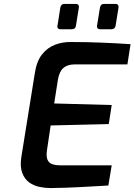

<svg xmlns="http://www.w3.org/2000/svg" viewBox="-20 -952 685 978"><path d="M237 6Q210 6 181 0Q152 -6 128.5 -23Q105 -40 93 -72Q81 -104 89 -154L157 -577Q166 -639 193.5 -674Q221 -709 260 -724Q299 -739 344 -738Q419 -738 494 -735Q569 -732 645 -727L629 -624H361Q324 -624 303 -606Q282 -588 275 -546L256 -425L549 -417L534 -320L238 -313L219 -185Q215 -156 221.5 -139.5Q228 -123 244.5 -116.5Q261 -110 285 -110H549L532 -7Q461 -3 388.5 1Q316 5 237 6ZM490 -803Q474 -803 474 -818Q474 -819 474.5 -823Q475 -827 478.5 -847Q482 -867 489 -912Q492 -932 510 -932H568Q584 -932 584 -917Q584 -917 583.5 -912Q583 -907 579.5 -887.5Q576 -868 569 -822Q566 -803 547 -803ZM288 -803Q272 -803 272 -818Q272 -819 273 -823Q274 -827 277 -847Q280 -867 287 -912Q290 -932 309 -932H366Q382 -932 382 -917Q382 -917 381.5 -912Q381 -907 377.5 -887.5Q374 -868 367 -822Q365 -803 345 -803Z"/></svg>

Font: Exo Thin SemiBold
Style: Italic
Weight: 600
Italic angle: -9°
Version: Version 2.000